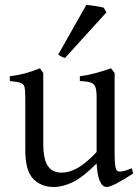

<svg xmlns="http://www.w3.org/2000/svg" viewBox="-20 -747 570 782"><path d="M373.5 -81.1Q317.9 -25.4 276.9 -5.4Q235.8 14.6 199.2 14.6Q147 14.6 115 -18.8Q83 -52.2 83 -136.2V-347.2Q83 -380.9 79.6 -393.1Q76.2 -405.3 64.7 -409.4Q53.2 -413.6 20 -417V-436.5Q54.2 -440.9 81.8 -448.2Q109.4 -455.6 142.6 -468.8L156.2 -449.7V-163.1Q156.2 -97.7 175 -70.8Q193.8 -43.9 231 -43.9Q263.2 -43.9 297.4 -63.5Q331.5 -83 373.5 -127.9V-347.2Q373.5 -377.9 368.9 -391.6Q364.3 -405.3 350.6 -410.4Q336.9 -415.5 305.2 -417V-436.5Q336.4 -440.4 366.5 -448.5Q396.5 -456.5 432.1 -468.8L446.8 -449.7V-124Q446.8 -91.8 449.2 -73.5Q451.7 -55.2 458 -50.8Q461.9 -48.3 468.8 -48.3Q485.8 -48.3 517.1 -62L522 -40Q483.9 -15.1 455.3 -0.2Q426.8 14.6 415 14.6Q378.9 14.6 373.5 -81.1ZM217.3 -524.9 331.5 -727.1Q344.2 -726.1 368.2 -722.4Q392.1 -718.8 402.3 -715.8L413.6 -696.8L245.1 -511.2Q231.4 -513.7 217.3 -524.9Z"/></svg>

Font: David Libre
Style: Regular
Weight: 400
Version: Version 1.000